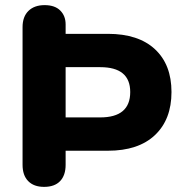

<svg xmlns="http://www.w3.org/2000/svg" viewBox="-20 -727 712 749"><path d="M152 2Q112 2 90 -20.5Q68 -43 68 -84V-621Q68 -662 91 -684.5Q114 -707 154 -707Q194 -707 215 -686Q236 -665 236 -632V-595H401Q520 -595 584.5 -535Q649 -475 649 -368Q649 -261 584.5 -200Q520 -139 401 -139H236V-84Q236 -43 214.5 -20.5Q193 2 152 2ZM236 -269H371Q488 -269 488 -368Q488 -465 371 -465H236Z"/></svg>

Font: Chiron GoRound TC EB
Style: Regular
Weight: 700
Designer: Ryoko NISHIZUKA 西塚涼子 (kana, bopomofo & ideographs); Paul D. Hunt (Latin, Greek & Cyrillic); Sandoll Communications 산돌커뮤니
Foundry: Adobe
Version: Version 1.000;hotconv 1.1.1;makeotfexe 2.6.0